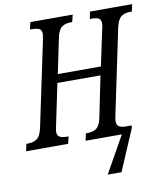

<svg xmlns="http://www.w3.org/2000/svg" viewBox="-115 -794 930 1084"><g transform="rotate(-10 350.0 -252.0)"><path d="M532 0H324L333 -41H344Q374 -41 394 -55.5Q414 -70 423 -114L471 -349H224L174 -110Q169 -88 169 -79Q169 -56 183.5 -48.5Q198 -41 224 -41H234L224 0H-17L-8 -41H2Q33 -41 53 -55.5Q73 -70 83 -114L185 -598Q191 -630 191 -635Q191 -659 176.5 -666Q162 -673 135 -673H124L133 -714H376L366 -673H356Q326 -673 306 -658.5Q286 -644 277 -600L235 -398H482L526 -605Q531 -622 531 -635Q531 -659 517.5 -666Q504 -673 477 -673H467L475 -714H717L708 -673H698Q667 -673 647 -658.5Q627 -644 617 -600L514 -109Q510 -93 510 -79Q510 -57 523 -48.5Q536 -40 566 -40H595L594 -27L493 210H414Z"/></g></svg>

Font: Noto Serif Cond
Style: Italic
Weight: 400
Width: 3
Italic angle: -12°
Designer: Monotype Design Team
Foundry: Monotype Imaging Inc.
Version: Version 1.001